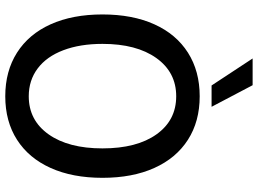

<svg xmlns="http://www.w3.org/2000/svg" viewBox="-142 -804 956 711"><g transform="rotate(90 335.5 -448.0)"><path d="M33 -350Q33 -461 69.5 -542Q106 -623 174.5 -666.5Q243 -710 336 -710Q429 -710 497 -666.5Q565 -623 601.5 -542Q638 -461 638 -350Q638 -239 601.5 -158Q565 -77 497 -33.5Q429 10 336 10Q243 10 174.5 -33.5Q106 -77 69.5 -158Q33 -239 33 -350ZM529 -350Q529 -477 477 -550Q425 -623 336 -623Q247 -623 194.5 -549.5Q142 -476 142 -350Q142 -267 165.5 -205Q189 -143 233 -110Q277 -77 336 -77Q425 -77 477 -150.5Q529 -224 529 -350ZM196 -906H295L375 -754H296Z"/></g></svg>

Font: Sarabun Medium
Style: Regular
Weight: 500
Designer: Suppakit Chalermlarp | Katatrad Co.,Ltd.
Foundry: Cadson Demak Co.,Ltd.
Version: Version 1.000; ttfautohint (v1.6)